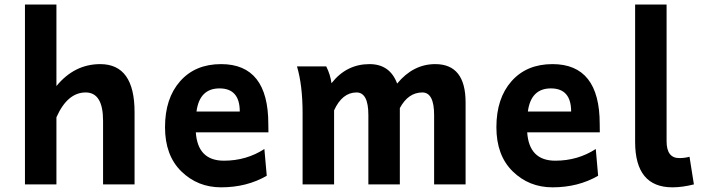

<svg xmlns="http://www.w3.org/2000/svg" viewBox="-20 -801 3056 834"><path d="M564.5 0H427.7V-276.4Q427.7 -399.4 352.1 -399.4Q272.9 -399.4 225.1 -291.5V0H88.4V-781.2H225.1V-427.2Q303.2 -522.5 415.5 -522.5Q564.5 -522.5 564.5 -314Z M940.4 12.7Q838.4 12.7 767.6 -56.6Q696.8 -126 696.8 -248.5Q696.8 -374 762.5 -448.2Q828.1 -522.5 940.4 -522.5Q1145.5 -522.5 1145.5 -262.7L1146 -226.1H830.6Q838.9 -103 952.6 -103Q1050.3 -103 1128.4 -153.8L1138.7 -37.6Q1052.2 12.7 940.4 12.7ZM1021.5 -316.4Q1021.5 -417 933.6 -417Q846.7 -417 833.5 -316.4Z M2002.4 0H1865.7V-301.3Q1865.7 -399.4 1814.5 -399.4Q1753.4 -399.4 1716.8 -331.5V0H1580.1V-301.3Q1580.1 -399.4 1528.8 -399.4Q1466.8 -399.4 1431.2 -321.8V0H1294.4V-309.1Q1294.4 -430.7 1270 -512.7H1397Q1415 -477.1 1419.9 -439.5Q1484.9 -522.5 1585 -522.5Q1673.8 -522.5 1705.1 -438Q1774.9 -522.5 1870.6 -522.5Q2002.4 -522.5 2002.4 -356Z M2379.9 12.7Q2277.8 12.7 2207 -56.6Q2136.2 -126 2136.2 -248.5Q2136.2 -374 2201.9 -448.2Q2267.6 -522.5 2379.9 -522.5Q2585 -522.5 2585 -262.7L2585.4 -226.1H2270Q2278.3 -103 2392.1 -103Q2489.7 -103 2567.9 -153.8L2578.1 -37.6Q2491.7 12.7 2379.9 12.7ZM2460.9 -316.4Q2460.9 -417 2373 -417Q2286.1 -417 2272.9 -316.4Z M2900.9 12.7Q2738.8 12.7 2738.8 -184.6V-781.2H2875.5V-187.5Q2875.5 -114.3 2930.7 -114.3Q2954.1 -114.3 2975.1 -120.1L2994.1 0Q2943.4 12.7 2900.9 12.7Z"/></svg>

Font: Cadman
Style: Bold
Weight: 700
Designer: Paul James MIller
Foundry: High-Logic / Made with FontCreator
Version: Version 2.114;March 28, 2021;FontCreator 13.0.0.2683 64-bit